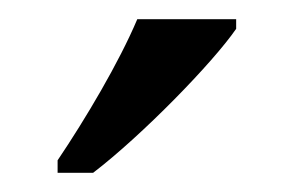

<svg xmlns="http://www.w3.org/2000/svg" viewBox="-20 -786 306 200"><path d="M40 -619V-606H77C128 -645 202 -721 226 -756V-766H123C104 -721 69 -662 40 -619Z"/></svg>

Font: Noto Serif Ethiopic SemiCondensed
Style: Regular
Weight: 400
Width: 4
Designer: Monotype Design Team
Foundry: Monotype Imaging Inc.
Version: Version 2.102